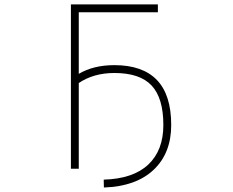

<svg xmlns="http://www.w3.org/2000/svg" viewBox="-20 -752 1040 858"><path d="M491.2 -425.8Q398.4 -425.8 332 -380.9V2H296.9V-732.4H685.5V-697.3H332V-421.9Q397.5 -460.9 491.2 -460.9Q617.2 -460.9 681.2 -394.5Q745.1 -328.1 745.1 -193.4Q745.1 -67.4 666.5 6.8Q587.9 81.1 444.3 85.9L443.4 50.8Q575.2 46.9 642.6 -16.6Q710 -80.1 710 -193.4Q710 -313.5 657.7 -369.6Q605.5 -425.8 491.2 -425.8Z"/></svg>

Font: Gen Shin Gothic Monospace ExtraLight
Style: Regular
Weight: 200
Designer: [Source Han Sans]
Ryoko NISHIZUKA  (kana & ideographs); Paul D. Hunt (Latin, Greek & Cyrillic); Wenlong ZHANG  (bopomofo
Version: Version 1.002.20150607